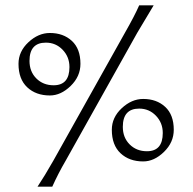

<svg xmlns="http://www.w3.org/2000/svg" viewBox="-20 -696 719 716"><path d="M175 0H120Q146 -39 179 -97L446 -574Q482 -637 499 -676H553Q497 -582 492 -574L225 -97Q197 -49 175 0ZM514 -94Q462 -94 429.5 -124.5Q397 -155 397 -212Q397 -258 434 -292.5Q471 -327 514 -327Q564 -327 596 -297.5Q628 -268 628 -212Q628 -165 591.5 -129.5Q555 -94 514 -94ZM528 -132Q587 -132 587 -200Q587 -238 561.5 -264.5Q536 -291 499 -291Q438 -291 438 -223Q438 -183 463.5 -157.5Q489 -132 528 -132ZM166 -340Q114 -340 81.5 -370.5Q49 -401 49 -458Q49 -504 86 -538.5Q123 -573 166 -573Q216 -573 248 -543.5Q280 -514 280 -458Q280 -411 243.5 -375.5Q207 -340 166 -340ZM180 -378Q239 -378 239 -446Q239 -484 213.5 -510.5Q188 -537 151 -537Q90 -537 90 -469Q90 -429 115.5 -403.5Q141 -378 180 -378Z"/></svg>

Font: Coconat
Style: Regular
Weight: 400
Designer: Sara Lavazza
Foundry: Collletttivo
Version: Version 1.000;Glyphs 3.2 (3217)